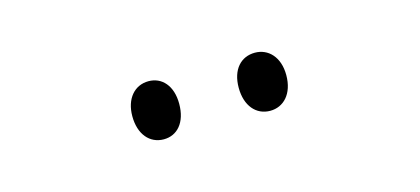

<svg xmlns="http://www.w3.org/2000/svg" viewBox="-26 -798 579 265"><g transform="rotate(-15 263.0 -665.5)"><path d="M153 -666C153 -640 167 -624 187 -624C206 -624 220 -639 220 -666C220 -692 206 -707 187 -707C167 -707 153 -691 153 -666ZM305 -666C305 -640 319 -624 339 -624C358 -624 373 -639 373 -666C373 -692 358 -707 339 -707C319 -707 305 -692 305 -666Z"/></g></svg>

Font: Noto Sans Devanagari UI ExtraCondensed Light
Style: Regular
Weight: 300
Width: 2
Designer: Jelle Bosma - Monotype Design Team
Foundry: Monotype Imaging Inc.
Version: Version 2.004